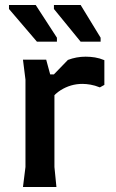

<svg xmlns="http://www.w3.org/2000/svg" viewBox="-20 -749 463 769"><path d="M72 0 82 -80V-430L72 -510H165L181 -451H198V-80L206 0ZM158 -306V-412L252 -509Q286 -522 323 -522Q342 -522 360.5 -519Q379 -516 398 -508V-409L380 -399Q360 -407 342.5 -410Q325 -413 310 -413Q263 -413 222.5 -387.5Q182 -362 158 -306ZM383 -582H303L196 -713V-729H303L383 -598ZM208 -582H128L16 -713V-729H123L208 -598Z"/></svg>

Font: AR One Sans SemiBold
Style: Regular
Weight: 600
Designer: Niteesh Yadav
Foundry: Niteesh Yadav
Version: Version 1.001;gftools[0.9.33]